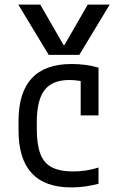

<svg xmlns="http://www.w3.org/2000/svg" viewBox="-20 -810 540 840"><path d="M60 -790H156L258 -613H262L364 -790H460L327 -570H193ZM292 10Q61 10 61 -240V-280Q61 -530 293 -530Q358 -530 411 -514V-305H333V-502L371 -445Q349 -453 327 -456.5Q305 -460 283 -460Q209 -460 175 -416Q141 -372 141 -275V-245Q141 -178 156.5 -137Q172 -96 207 -78Q242 -60 300 -60Q328 -60 355 -64Q382 -68 411 -77V-6Q384 1 354 5.5Q324 10 292 10Z"/></svg>

Font: M PLUS 1 Code
Style: Regular
Weight: 400
Designer: Coji Morishita
Foundry: UNDERFOREST DESIGN
Version: Version 1.005